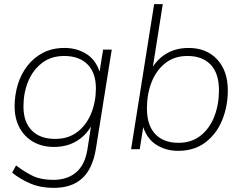

<svg xmlns="http://www.w3.org/2000/svg" viewBox="-20 -725 1178 933"><path d="M241 188Q177 188 127 166.5Q77 145 39 114L58 79Q103 113 142 131Q181 149 239 149Q307 149 350 112.5Q393 76 405 0L422 -110Q395 -64 349 -37.5Q303 -11 242 -11Q185 -11 142 -35.5Q99 -60 75 -104.5Q51 -149 51 -208Q51 -263 66.5 -314Q82 -365 113 -405Q144 -445 189 -468.5Q234 -492 294 -492Q352 -492 398 -464Q444 -436 464 -377L481 -484H523L446 -2Q430 95 379.5 141.5Q329 188 241 188ZM248 -50Q313 -50 357 -84.5Q401 -119 423.5 -175Q446 -231 446 -296Q446 -371 405.5 -412Q365 -453 292 -453Q228 -453 183.5 -418.5Q139 -384 116.5 -328.5Q94 -273 94 -208Q94 -132 134.5 -91Q175 -50 248 -50Z M845 8Q788 8 742 -20Q696 -48 676 -107L659 0H617L729 -705H771L723 -401Q751 -444 795 -468Q839 -492 897 -492Q983 -492 1035 -436.5Q1087 -381 1087 -286Q1087 -208 1059.5 -141Q1032 -74 978 -33Q924 8 845 8ZM847 -31Q911 -31 955 -66Q999 -101 1021.5 -159Q1044 -217 1044 -286Q1044 -369 1003.5 -411Q963 -453 891 -453Q827 -453 783 -418Q739 -383 716.5 -325.5Q694 -268 694 -198Q694 -116 734.5 -73.5Q775 -31 847 -31Z"/></svg>

Font: Nunito Sans ExtraLight
Style: Italic
Weight: 200
Italic angle: -9°
Designer: Vernon Adams
Foundry: Vernon Adams
Version: Version 3.006; ttfautohint (v1.8.3)